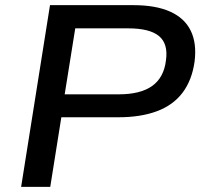

<svg xmlns="http://www.w3.org/2000/svg" viewBox="-20 -725 780 745"><path d="M62 0 174 -705H498Q584 -705 640 -680Q696 -655 720 -606Q744 -557 735 -486Q725 -414 688.5 -365.5Q652 -317 589 -293.5Q526 -270 440 -270H218L175 0ZM231 -359H441Q525 -359 570.5 -391.5Q616 -424 624 -491Q633 -555 597 -585Q561 -615 477 -615H272Z"/></svg>

Font: Nunito Sans 10pt SemiExpanded SemiBold
Style: Italic
Weight: 600
Width: 6
Italic angle: -9°
Designer: Vernon Adams
Foundry: Vernon Adams
Version: Version 3.101;gftools[0.9.27]